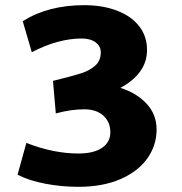

<svg xmlns="http://www.w3.org/2000/svg" viewBox="-20 -711 704 743"><path d="M586 -210Q586 -149 550.5 -98.5Q515 -48 446.5 -18Q378 12 283 12Q219 12 155.5 0Q92 -12 48 -35L82 -158Q187 -117 283 -117Q343 -117 375 -139Q407 -161 407 -199Q407 -239 380 -263.5Q353 -288 306 -288Q254 -288 196 -272L185 -398Q262 -417 294.5 -427.5Q327 -438 348.5 -457Q370 -476 370 -509Q370 -532 350 -547Q330 -562 296 -562Q205 -562 103 -509L68 -629Q166 -691 306 -691Q378 -691 433.5 -669.5Q489 -648 519 -609Q549 -570 549 -518Q549 -471 522 -434Q495 -397 446 -371Q509 -351 547.5 -309.5Q586 -268 586 -210Z"/></svg>

Font: Martel Sans Black
Style: Regular
Weight: 900
Designer: Dan Reynolds and Mathieu Réguer
Foundry: Dan Reynolds and Mathieu Réguer
Version: Version 1.002; ttfautohint (v1.1) -l 5 -r 5 -G 72 -x 0 -D la